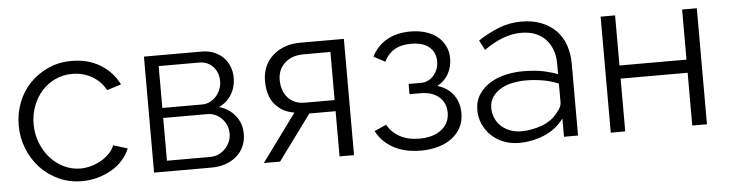

<svg xmlns="http://www.w3.org/2000/svg" viewBox="-39 -689 3260 859"><g transform="rotate(-5 1591.0 -260.0)"><path d="M300 10Q244 10 196 -12Q148 -34 113.5 -71Q79 -108 59 -157.5Q39 -207 39 -262Q39 -317 58 -366Q77 -415 112 -451Q147 -487 194.5 -508.5Q242 -530 299 -530Q373 -530 428 -496.5Q483 -463 511 -406L447 -386Q425 -427 385 -449.5Q345 -472 297 -472Q257 -472 222 -456Q187 -440 161.5 -412Q136 -384 121 -345.5Q106 -307 106 -262Q106 -218 121.5 -178.5Q137 -139 163 -110Q189 -81 224 -64Q259 -47 298 -47Q323 -47 348.5 -54.5Q374 -62 394.5 -74.5Q415 -87 430.5 -103.5Q446 -120 452 -138L516 -118Q505 -91 484 -67Q463 -43 435 -26.5Q407 -10 372.5 0Q338 10 300 10Z M624 0V-521H883Q915 -521 940.5 -510Q966 -499 982.5 -481Q999 -463 1007.5 -440Q1016 -417 1016 -393Q1016 -351 996 -317.5Q976 -284 939 -267Q984 -254 1011.5 -219.5Q1039 -185 1039 -138Q1039 -107 1027.5 -81.5Q1016 -56 995 -38Q974 -20 945.5 -10Q917 0 882 0ZM686 -48H881Q901 -48 918.5 -56Q936 -64 948.5 -77.5Q961 -91 968.5 -108Q976 -125 976 -144Q976 -164 969 -181Q962 -198 950 -211Q938 -224 921 -232Q904 -240 885 -240H686ZM686 -285H865Q885 -285 901 -293.5Q917 -302 929 -315.5Q941 -329 947.5 -346.5Q954 -364 954 -382Q954 -401 948 -417.5Q942 -434 930.5 -446.5Q919 -459 903.5 -466Q888 -473 869 -473H686Z M1117 0 1273 -213Q1219 -221 1186.5 -259.5Q1154 -298 1154 -365Q1154 -399 1166 -427.5Q1178 -456 1200.5 -477Q1223 -498 1254.5 -510Q1286 -522 1325 -522H1522V0H1457V-203H1339L1190 0ZM1457 -253V-469H1336Q1283 -469 1251.5 -439.5Q1220 -410 1220 -364Q1220 -341 1226.5 -321Q1233 -301 1246 -285.5Q1259 -270 1278.5 -261.5Q1298 -253 1324 -253Z M1823 6Q1751 6 1700 -21.5Q1649 -49 1623 -99L1677 -123Q1696 -88 1732.5 -68Q1769 -48 1820 -48Q1882 -48 1919 -76.5Q1956 -105 1956 -153Q1956 -196 1926.5 -222.5Q1897 -249 1846 -250H1793V-296H1850Q1866 -296 1880.5 -303Q1895 -310 1905.5 -322Q1916 -334 1922.5 -350Q1929 -366 1929 -385Q1929 -426 1901 -450Q1873 -474 1819 -474Q1774 -474 1744.5 -456.5Q1715 -439 1698 -404L1647 -431Q1670 -478 1714.5 -503.5Q1759 -529 1821 -529Q1858 -529 1889 -519.5Q1920 -510 1941.5 -492.5Q1963 -475 1975.5 -450Q1988 -425 1988 -393Q1988 -355 1970 -323.5Q1952 -292 1920 -276Q1967 -262 1992 -227.5Q2017 -193 2017 -145Q2017 -109 2002.5 -81.5Q1988 -54 1962.5 -34.5Q1937 -15 1901 -4.5Q1865 6 1823 6Z M2465 0V-82Q2429 -34 2374.5 -12Q2320 10 2262 10Q2226 10 2194 -2.5Q2162 -15 2139 -37Q2116 -59 2102.5 -88.5Q2089 -118 2089 -152Q2089 -193 2109 -223Q2129 -253 2160.5 -272Q2192 -291 2230.5 -299.5Q2269 -308 2307 -308Q2363 -308 2403 -299Q2443 -290 2463 -281V-329Q2463 -363 2452.5 -391Q2442 -419 2423 -439Q2404 -459 2376.5 -469.5Q2349 -480 2314 -480Q2274 -480 2232.5 -464.5Q2191 -449 2147 -418L2124 -462Q2168 -491 2216.5 -510.5Q2265 -530 2319 -530Q2370 -530 2409 -514.5Q2448 -499 2474.5 -472Q2501 -445 2514.5 -406.5Q2528 -368 2528 -323V0ZM2445 -114Q2454 -124 2458.5 -134.5Q2463 -145 2463 -154V-239Q2427 -254 2389.5 -260Q2352 -266 2316 -266Q2288 -266 2259 -260.5Q2230 -255 2206 -241.5Q2182 -228 2167 -207Q2152 -186 2152 -156Q2152 -131 2162 -109Q2172 -87 2189.5 -72Q2207 -57 2229.5 -49Q2252 -41 2277 -41Q2300 -41 2324.5 -45.5Q2349 -50 2371.5 -58.5Q2394 -67 2413 -81Q2432 -95 2445 -114Z M2675 0V-521H2740V-296H3041V-521H3107V0H3041V-237H2740V0Z"/></g></svg>

Font: Rising Sun Light
Style: Regular
Weight: 300
Designer: Matt McInerney, Pablo Impallari, Rodrigo Fuenzalida (Raleway font), Stephen Hutchings (Greek), Cristiano Sobral (main ch
Foundry: The Rising Sun Project Authors
Version: Version 4.327; ttfautohint (v1.8.4.7-5d5b-dirty)